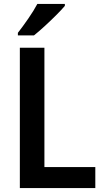

<svg xmlns="http://www.w3.org/2000/svg" viewBox="-20 -957 530 977"><path d="M81 0V-714H206V-107H465V0ZM310 -927Q294 -908 266 -880Q238 -852 207.5 -824Q177 -796 153 -777H71V-790Q96 -822 124 -862.5Q152 -903 170 -937H310Z"/></svg>

Font: Noto Sans Lao SemiCondensed SemiBold
Style: Regular
Weight: 600
Width: 4
Designer: Monotype Design Team
Foundry: Monotype Imaging Inc.
Version: Version 2.003; ttfautohint (v1.8.4.7-5d5b)